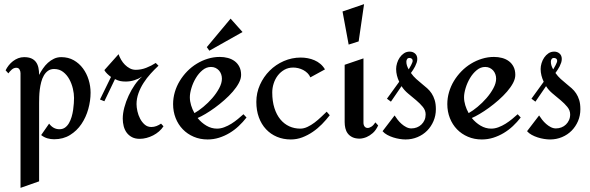

<svg xmlns="http://www.w3.org/2000/svg" viewBox="-20 -657 2821 918"><path d="M238.8 8.8Q221.7 8.8 206.1 4.2Q190.4 -0.5 176.8 -11.2L214.8 -65.9Q224.1 -53.2 236.6 -46.1Q249 -39.1 264.2 -39.1Q279.8 -39.1 291 -47.1Q302.2 -55.2 309.8 -68.4Q317.4 -81.5 322.3 -97.9Q327.1 -114.3 329.6 -130.9Q332 -147.5 333 -162.8Q334 -178.2 334 -189Q334 -209.5 328.4 -233.4Q322.8 -257.3 311.3 -278.3Q299.8 -299.3 281.7 -313.2Q263.7 -327.1 238.8 -327.1Q221.7 -327.1 209.7 -318.6Q197.8 -310.1 189.7 -296.1Q181.6 -282.2 177 -264.4Q172.4 -246.6 170.2 -228.8Q168 -210.9 167.5 -194.1Q167 -177.2 167 -165V210L78.1 241.2V-307.1Q78.1 -316.9 73.2 -325Q68.4 -333 58.1 -333Q45.9 -333 35.9 -324Q25.9 -314.9 20 -306.2L6.8 -320.8Q12.7 -333 21.7 -344.5Q30.8 -356 42.2 -364.7Q53.7 -373.5 67.1 -378.7Q80.6 -383.8 95.2 -383.8Q116.2 -383.8 129.9 -377.7Q143.6 -371.6 151.9 -360.4Q160.2 -349.1 163.6 -333.5Q167 -317.9 167 -298.8Q174.8 -314 185.3 -329.3Q195.8 -344.7 209 -356.7Q222.2 -368.7 238 -376.2Q253.9 -383.8 272.9 -383.8Q306.6 -383.8 332.8 -368.9Q358.9 -354 376.7 -329.8Q394.5 -305.7 403.8 -275.4Q413.1 -245.1 413.1 -213.9Q413.1 -175.3 402.1 -135.7Q391.1 -96.2 369.4 -64Q347.7 -31.7 314.9 -11.5Q282.2 8.8 238.8 8.8Z M761.7 -53.2Q752.9 -39.6 740.2 -28.6Q727.5 -17.6 712.4 -9.8Q697.3 -2 680.7 2.4Q664.1 6.8 647.9 6.8Q626.5 6.8 611.1 -1.2Q595.7 -9.3 585.9 -22.5Q576.2 -35.6 571.5 -53.2Q566.9 -70.8 566.9 -89.8Q566.9 -114.7 574.5 -143.3Q582 -171.9 595 -199.7Q607.9 -227.5 624.5 -251.5Q641.1 -275.4 659.7 -291Q642.6 -279.8 622.3 -273.4Q602.1 -267.1 581.1 -267.1Q565.9 -267.1 554.7 -269.5Q543.5 -272 529.8 -278.8L479 -172.9L458 -181.2L510.7 -289.1Q502.4 -294.9 492.9 -304Q483.4 -313 479 -321.8L546.9 -397.9Q551.3 -384.8 559.1 -371.3Q566.9 -357.9 577.4 -347.4Q587.9 -336.9 600.8 -330.1Q613.8 -323.2 628.9 -323.2Q654.8 -323.2 679.2 -332.8Q703.6 -342.3 724.6 -356L737.8 -342.8Q719.2 -325.7 700.4 -304.9Q681.6 -284.2 666.5 -260.7Q651.4 -237.3 642.1 -211.4Q632.8 -185.5 632.8 -159.2Q632.8 -144 637 -125.2Q641.1 -106.4 649.9 -89.6Q658.7 -72.8 671.9 -61.3Q685.1 -49.8 703.6 -49.8Q716.3 -49.8 728.3 -54.4Q740.2 -59.1 750 -65.9Z M1158.7 -95.2Q1141.6 -73.2 1121.3 -54.2Q1101.1 -35.2 1077.4 -21Q1053.7 -6.8 1027.3 1.5Q1001 9.8 972.7 9.8Q936.5 9.8 906.2 -3.2Q876 -16.1 854 -38.8Q832 -61.5 819.8 -92.5Q807.6 -123.5 807.6 -159.2Q807.6 -188.5 815.9 -216.8Q824.2 -245.1 839.4 -270Q854.5 -294.9 875.2 -316.2Q896 -337.4 920.9 -352.5Q945.8 -367.7 973.6 -376.2Q1001.5 -384.8 1030.8 -384.8Q1051.3 -384.8 1069.6 -379.9Q1087.9 -375 1102.1 -364.5Q1116.2 -354 1124.5 -337.6Q1132.8 -321.3 1132.8 -298.8Q1132.8 -280.3 1121.8 -259.8Q1110.8 -239.3 1093 -218.8Q1075.2 -198.2 1052.7 -178.5Q1030.3 -158.7 1007.1 -141.8Q983.9 -125 962.4 -112.3Q940.9 -99.6 924.8 -92.8Q942.9 -70.3 966.8 -56.2Q990.7 -42 1017.6 -42Q1034.7 -42 1052.2 -48.6Q1069.8 -55.2 1086.2 -65.4Q1102.5 -75.7 1117.4 -87.9Q1132.3 -100.1 1144 -110.8ZM1041 -280.8Q1041 -292 1037.4 -302.2Q1033.7 -312.5 1026.9 -320.1Q1020 -327.6 1010.5 -332.3Q1001 -336.9 988.8 -336.9Q966.8 -336.9 948.2 -321.5Q929.7 -306.2 916.3 -283.7Q902.8 -261.2 895.3 -236.1Q887.7 -210.9 887.7 -191.9Q887.7 -173.3 893.6 -153.8Q899.4 -134.3 909.7 -116.2Q929.2 -127 952.1 -146Q975.1 -165 994.9 -187.7Q1014.6 -210.4 1027.8 -234.9Q1041 -259.3 1041 -280.8ZM981 -414.6 968.8 -431.6 1082.5 -567.9 1139.6 -503.9Z M1556.6 -106Q1539.6 -84 1519.3 -63.2Q1499 -42.5 1475.3 -26.4Q1451.7 -10.3 1425.3 -0.2Q1398.9 9.8 1370.6 9.8Q1334.5 9.8 1304.2 -2.9Q1273.9 -15.6 1252 -39.1Q1230 -62.5 1217.8 -95.7Q1205.6 -128.9 1205.6 -169.9Q1205.6 -212.9 1222.9 -251.5Q1240.2 -290 1269.3 -319.1Q1298.3 -348.1 1336.9 -365Q1375.5 -381.8 1418 -381.8Q1434.6 -381.8 1451.4 -378.7Q1468.3 -375.5 1483.6 -368.9Q1499 -362.3 1512 -351.3Q1524.9 -340.3 1533.7 -325.2L1463.9 -287.1Q1459 -298.8 1450 -307.6Q1440.9 -316.4 1429.7 -322.3Q1418.5 -328.1 1406 -331.1Q1393.6 -334 1381.8 -334Q1358.4 -334 1339.8 -323.5Q1321.3 -313 1308.3 -296.1Q1295.4 -279.3 1288.6 -258.1Q1281.7 -236.8 1281.7 -214.8Q1281.7 -172.9 1292 -140.6Q1302.2 -108.4 1320.3 -86.4Q1338.4 -64.5 1362.8 -53.2Q1387.2 -42 1416 -42Q1432.6 -42 1450.2 -50.3Q1467.8 -58.6 1484.1 -71Q1500.5 -83.5 1515.4 -97.7Q1530.3 -111.8 1542 -123Z M1720.7 -637.2 1694.8 -459 1647 -443.8 1617.7 -602.1ZM1788.1 -57.1Q1776.9 -33.2 1762 -20.5Q1747.1 -7.8 1733.4 -2Q1717.3 4.9 1700.7 5.9Q1679.2 5.9 1665 -1Q1650.9 -7.8 1642.6 -19Q1634.3 -30.3 1631.1 -44.4Q1627.9 -58.6 1627.9 -73.2V-347.2L1717.8 -377.9V-70.8Q1717.8 -59.1 1723.1 -52.2Q1728.5 -45.4 1737.1 -45.2Q1745.6 -44.9 1755.6 -51.3Q1765.6 -57.6 1774.9 -71.8Z M2064 -134.8Q2064 -104.5 2052.7 -78.1Q2041.5 -51.8 2022.2 -32.2Q2002.9 -12.7 1976.3 -1.5Q1949.7 9.8 1918.9 9.8Q1905.8 9.8 1890.4 7.3Q1875 4.9 1859.9 0Q1844.7 -4.9 1831.3 -12.2Q1817.9 -19.5 1809.1 -29.8L1866.7 -105Q1872.6 -95.7 1881.1 -84.7Q1889.6 -73.7 1900.1 -64.5Q1910.6 -55.2 1922.6 -49.1Q1934.6 -43 1946.8 -43Q1960.9 -43 1973.4 -47.9Q1985.8 -52.7 1995.1 -61.8Q2004.4 -70.8 2009.8 -83Q2015.1 -95.2 2015.1 -109.9Q2015.1 -129.4 2001.7 -145.8Q1988.3 -162.1 1970 -177.5Q1951.7 -192.9 1931.9 -209.2Q1912.1 -225.6 1899.9 -245.1L1849.1 -170.9L1830.1 -185.1L1888.7 -266.1Q1881.8 -280.3 1877.9 -295.9Q1874 -311.5 1874 -327.1Q1874 -340.3 1878.4 -355Q1882.8 -369.6 1891.1 -381.8Q1899.4 -394 1911.4 -402.1Q1923.3 -410.2 1939 -410.2Q1954.1 -410.2 1964.6 -400.9Q1975.1 -391.6 1975.1 -375Q1975.1 -366.2 1972.2 -357.4Q1969.2 -348.6 1964.8 -339.8Q1960.4 -331.1 1955.1 -323Q1949.7 -314.9 1944.8 -308.1Q1956.5 -291.5 1970.2 -279.3Q1983.9 -267.1 1997.1 -256.3Q2010.3 -245.6 2022.5 -234.9Q2034.7 -224.1 2043.7 -210.4Q2052.7 -196.8 2058.3 -178.7Q2064 -160.6 2064 -134.8ZM1953.1 -366.2Q1953.1 -373 1948.5 -376.5Q1943.8 -379.9 1938 -379.9Q1929.7 -379.9 1926.3 -374.3Q1922.9 -368.7 1922.9 -361.8Q1922.9 -352.1 1926 -342.8Q1929.2 -333.5 1934.1 -325.2Q1936 -328.6 1939.2 -334Q1942.4 -339.4 1945.6 -345.5Q1948.7 -351.6 1950.9 -357.2Q1953.1 -362.8 1953.1 -366.2Z M2469.7 -95.2Q2452.6 -73.2 2432.4 -54.2Q2412.1 -35.2 2388.4 -21Q2364.7 -6.8 2338.4 1.5Q2312 9.8 2283.7 9.8Q2247.6 9.8 2217.3 -3.2Q2187 -16.1 2165 -38.8Q2143.1 -61.5 2130.9 -92.5Q2118.7 -123.5 2118.7 -159.2Q2118.7 -188.5 2127 -216.8Q2135.3 -245.1 2150.4 -270Q2165.5 -294.9 2186.3 -316.2Q2207 -337.4 2231.9 -352.5Q2256.8 -367.7 2284.7 -376.2Q2312.5 -384.8 2341.8 -384.8Q2362.3 -384.8 2380.6 -379.9Q2398.9 -375 2413.1 -364.5Q2427.2 -354 2435.5 -337.6Q2443.8 -321.3 2443.8 -298.8Q2443.8 -280.3 2432.9 -259.8Q2421.9 -239.3 2404.1 -218.8Q2386.2 -198.2 2363.8 -178.5Q2341.3 -158.7 2318.1 -141.8Q2294.9 -125 2273.4 -112.3Q2252 -99.6 2235.8 -92.8Q2253.9 -70.3 2277.8 -56.2Q2301.8 -42 2328.6 -42Q2345.7 -42 2363.3 -48.6Q2380.9 -55.2 2397.2 -65.4Q2413.6 -75.7 2428.5 -87.9Q2443.4 -100.1 2455.1 -110.8ZM2352.1 -280.8Q2352.1 -292 2348.4 -302.2Q2344.7 -312.5 2337.9 -320.1Q2331.1 -327.6 2321.5 -332.3Q2312 -336.9 2299.8 -336.9Q2277.8 -336.9 2259.3 -321.5Q2240.7 -306.2 2227.3 -283.7Q2213.9 -261.2 2206.3 -236.1Q2198.7 -210.9 2198.7 -191.9Q2198.7 -173.3 2204.6 -153.8Q2210.4 -134.3 2220.7 -116.2Q2240.2 -127 2263.2 -146Q2286.1 -165 2305.9 -187.7Q2325.7 -210.4 2338.9 -234.9Q2352.1 -259.3 2352.1 -280.8Z M2754.9 -134.8Q2754.9 -104.5 2743.7 -78.1Q2732.4 -51.8 2713.1 -32.2Q2693.8 -12.7 2667.2 -1.5Q2640.6 9.8 2609.9 9.8Q2596.7 9.8 2581.3 7.3Q2565.9 4.9 2550.8 0Q2535.6 -4.9 2522.2 -12.2Q2508.8 -19.5 2500 -29.8L2557.6 -105Q2563.5 -95.7 2572 -84.7Q2580.6 -73.7 2591.1 -64.5Q2601.6 -55.2 2613.5 -49.1Q2625.5 -43 2637.7 -43Q2651.9 -43 2664.3 -47.9Q2676.8 -52.7 2686 -61.8Q2695.3 -70.8 2700.7 -83Q2706.1 -95.2 2706.1 -109.9Q2706.1 -129.4 2692.6 -145.8Q2679.2 -162.1 2660.9 -177.5Q2642.6 -192.9 2622.8 -209.2Q2603 -225.6 2590.8 -245.1L2540 -170.9L2521 -185.1L2579.6 -266.1Q2572.8 -280.3 2568.8 -295.9Q2564.9 -311.5 2564.9 -327.1Q2564.9 -340.3 2569.3 -355Q2573.7 -369.6 2582 -381.8Q2590.3 -394 2602.3 -402.1Q2614.3 -410.2 2629.9 -410.2Q2645 -410.2 2655.5 -400.9Q2666 -391.6 2666 -375Q2666 -366.2 2663.1 -357.4Q2660.2 -348.6 2655.8 -339.8Q2651.4 -331.1 2646 -323Q2640.6 -314.9 2635.7 -308.1Q2647.5 -291.5 2661.1 -279.3Q2674.8 -267.1 2688 -256.3Q2701.2 -245.6 2713.4 -234.9Q2725.6 -224.1 2734.6 -210.4Q2743.7 -196.8 2749.3 -178.7Q2754.9 -160.6 2754.9 -134.8ZM2644 -366.2Q2644 -373 2639.4 -376.5Q2634.8 -379.9 2628.9 -379.9Q2620.6 -379.9 2617.2 -374.3Q2613.8 -368.7 2613.8 -361.8Q2613.8 -352.1 2616.9 -342.8Q2620.1 -333.5 2625 -325.2Q2627 -328.6 2630.1 -334Q2633.3 -339.4 2636.5 -345.5Q2639.6 -351.6 2641.8 -357.2Q2644 -362.8 2644 -366.2Z"/></svg>

Font: Redressed
Style: Regular
Weight: 400
Designer: Astigmatic (AOETI)
Foundry: Astigmatic (AOETI)
Version: Version 1.001